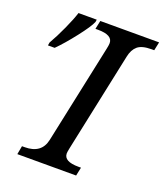

<svg xmlns="http://www.w3.org/2000/svg" viewBox="-133 -804 765 893"><g transform="rotate(20 250.0 -357.0)"><path d="M500 -713.9 491.2 -671.9H478Q430.2 -671.9 409.2 -653.8Q388.2 -635.7 380.9 -600.1L277.3 -109.9Q272.9 -88.9 272.9 -82Q272.9 -42 345.2 -42H357.9L349.1 0H58.1L65.9 -42H79.1Q162.1 -42 177.2 -113.8L281.2 -604Q285.2 -622.6 285.2 -631.8Q285.2 -671.9 212.9 -671.9H200.2L209 -713.9ZM21.5 -539.1Q44.4 -578.6 67.9 -630.4Q91.3 -682.1 101.1 -713.9H191.4L189.5 -702.1Q179.2 -676.3 134 -618.4Q88.9 -560.5 52.2 -523.9H19Z"/></g></svg>

Font: Droid Serif
Style: Italic
Weight: 400
Italic angle: -12°
Designer: Monotype Design team
Foundry: Monotype Imaging Inc.
Version: Version 1.03